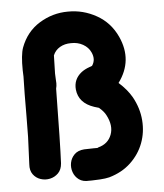

<svg xmlns="http://www.w3.org/2000/svg" viewBox="-52 -751 703 824"><g transform="rotate(-5 299.0 -339.5)"><path d="M299 26H310Q321 26 345.5 24.5Q370 23 386 19Q442 3 479.5 -32.5Q517 -68 534.5 -114.5Q552 -161 548 -213Q544 -265 517 -314Q497 -349 461 -381Q529 -473 481 -578Q452 -641 394 -673.5Q336 -706 271 -705Q205 -705 148 -670Q91 -635 66 -568Q55 -537 56 -471Q56 -459 57 -444Q56 -413 55.5 -368.5Q55 -324 55 -275.5Q55 -227 54 -184Q52 -123 49 -67Q47 -40 59.5 -23Q72 -6 92 0.5Q112 7 132.5 2.5Q153 -2 168 -17Q183 -32 185 -59Q189 -138 192 -380Q195 -391 195 -403Q195 -407 194 -422Q193 -436 193 -445Q194 -488 195 -523Q204 -545 224.5 -557Q245 -569 272 -569Q301 -570 324 -557Q347 -544 357 -522Q372 -490 354 -464L343 -460Q321 -452 307 -441Q272 -413 276 -369Q282 -310 348 -288Q366 -282 368 -282Q389 -264 397 -248Q422 -201 407.5 -162.5Q393 -124 350 -113Q350 -110 330 -111Q310 -111 289 -110Q262 -108 247 -93Q232 -78 228 -57.5Q224 -37 231 -17Q238 3 255 15.5Q272 28 299 26Z"/></g></svg>

Font: Balsamiq Sans
Style: Bold
Weight: 700
Designer: Michael Angeles
Foundry: Balsamiq SRL
Version: Version 1.020; ttfautohint (v1.8.4.7-5d5b);gftools[0.9.26]